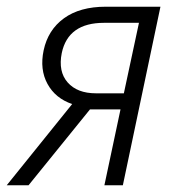

<svg xmlns="http://www.w3.org/2000/svg" viewBox="-56 -552 517 572"><path d="M-36 0 159 -242Q109 -259 85.5 -302Q62 -345 74 -402Q87 -463 134.5 -497.5Q182 -532 259 -532H422L310 0H255L303 -226H212L29 0ZM230 -274H313L358 -484H254Q147 -484 128 -394Q117 -339 145.5 -306.5Q174 -274 230 -274Z"/></svg>

Font: Noto Sans SemiCondensed Light
Style: Italic
Weight: 300
Width: 4
Italic angle: -12°
Designer: Monotype Design Team
Foundry: Monotype Imaging Inc.
Version: Version 2.013; ttfautohint (v1.8.4.7-5d5b)